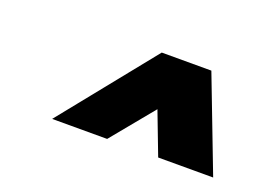

<svg xmlns="http://www.w3.org/2000/svg" viewBox="-52 -849 704 502"><g transform="rotate(20 300.0 -598.5)"><path d="M118 -468 328 -729H466L566 -468H413L368 -586L271 -468Z"/></g></svg>

Font: Mona Sans ExtraLight Black
Style: Italic
Weight: 900
Italic angle: -11.6951°
Version: Version 2.000